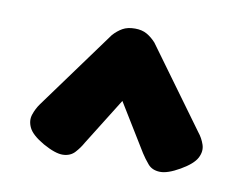

<svg xmlns="http://www.w3.org/2000/svg" viewBox="-45 -573 519 405"><g transform="rotate(10 214.5 -370.5)"><path d="M215 -515Q230 -515 240.5 -509Q251 -503 260 -493L384 -323Q393 -312 397.5 -298.5Q402 -285 394.5 -270.5Q387 -256 361 -241Q335 -226 318.5 -226.5Q302 -227 293 -237.5Q284 -248 277 -259L215 -360L152 -259Q146 -248 136.5 -237.5Q127 -227 111 -226.5Q95 -226 68 -241Q42 -256 35 -270.5Q28 -285 32.5 -298.5Q37 -312 45 -323L169 -493Q178 -503 188.5 -509Q199 -515 215 -515Z"/></g></svg>

Font: Fredoka Condensed SemiBold
Style: Regular
Weight: 600
Width: 3
Designer: Ben Nathan
Foundry: Milena B. Brandão, Ben Nathan
Version: Version 2.001